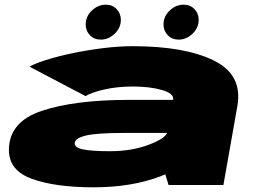

<svg xmlns="http://www.w3.org/2000/svg" viewBox="-20 -789 1115 819"><path d="M699 0 685 -45.5Q674.5 -41 663.5 -36.5Q540.5 10 379 10Q217.5 10 117.8 -25.5Q18 -61 18 -149Q18 -269.5 158.5 -316.2Q299 -363 530.5 -363H718.5V-364Q723 -390 670.8 -405Q618.5 -420 547.5 -420Q479.5 -420 423.8 -407Q368 -394 345 -379L106 -504.5Q128.5 -518 176.8 -533.2Q225 -548.5 288 -561.8Q351 -575 418.5 -583.5Q486 -592 546.5 -592Q767 -592 891.5 -531.2Q1016 -470.5 992.5 -336.5L933 0ZM693 -222H513.5Q393.5 -222 348 -211.2Q302.5 -200.5 299 -180.5Q295.5 -160.5 332 -152.2Q368.5 -144 447.5 -144Q544.5 -144 617 -172.5Q682 -197.5 693 -222ZM410 -620Q381.5 -620 363.5 -638.8Q345.5 -657.5 345.5 -685Q345.5 -719 371.8 -744Q398 -769 431 -769Q459.5 -769 477.5 -750.2Q495.5 -731.5 495.5 -704Q495.5 -670.5 469.2 -645.2Q443 -620 410 -620ZM742 -620Q713.5 -620 695.5 -638.8Q677.5 -657.5 677.5 -685Q677.5 -719 703.8 -744Q730 -769 763 -769Q791.5 -769 809.5 -750.2Q827.5 -731.5 827.5 -704Q827.5 -670.5 801.2 -645.2Q775 -620 742 -620Z"/></svg>

Font: Anybody UltraExpanded Black
Style: Italic
Weight: 900
Width: 9
Italic angle: -10°
Designer: Tyler Finck
Foundry: Etcetera Type Company
Version: Version 1.010; ttfautohint (v1.8.3) -l 8 -r 50 -G 200 -x 14 